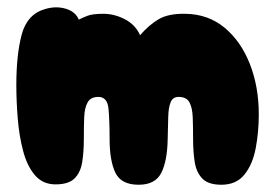

<svg xmlns="http://www.w3.org/2000/svg" viewBox="-20 -509 758 529"><path d="M362 0Q314 0 298 -33Q282 -66 282 -126Q282 -176 279 -209Q276 -242 251 -242Q230 -242 221.5 -227Q213 -212 212 -186Q211 -160 211 -126Q211 -91 206.5 -62.5Q202 -34 185.5 -17.5Q169 -1 133 -1Q98 -1 76.5 -26Q55 -51 44 -92Q33 -133 29 -181Q25 -229 25 -275Q25 -359 40 -414.5Q55 -470 104 -484Q134 -493 161 -485Q188 -477 197 -455Q207 -460 221 -465.5Q235 -471 265 -471Q295 -471 324 -456Q353 -441 366 -412Q390 -440 417 -456Q444 -472 491 -471Q554 -470 599 -432.5Q644 -395 668.5 -332.5Q693 -270 693 -194Q693 -145 684.5 -100.5Q676 -56 653.5 -28Q631 0 590 0Q554 0 537.5 -17Q521 -34 516.5 -62.5Q512 -91 512 -126Q512 -160 511 -186Q510 -212 502 -227Q494 -242 472 -242Q456 -242 450 -227Q444 -212 443.5 -186Q443 -160 442 -126Q441 -66 424.5 -33Q408 0 362 0Z"/></svg>

Font: Cherry Bomb One
Style: Regular
Weight: 400
Designer: satsuyako
Foundry: satsuyako
Version: Version 4.100; ttfautohint (v1.8.3)